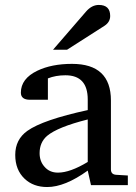

<svg xmlns="http://www.w3.org/2000/svg" viewBox="-20 -753 552 781"><path d="M428.2 -688Q428.2 -663.1 404.8 -647.9L252.9 -550.8H195.8L330.1 -706.1Q353.5 -732.9 381.8 -732.9Q428.2 -732.9 428.2 -688ZM500 0H350.1L336.9 -59.1Q244.1 7.8 171.9 7.8Q115.7 7.8 80.1 -25.9Q42 -62 42 -123Q42 -185.5 91.3 -220.7Q154.3 -265.6 336.9 -305.2V-348.1Q336.9 -446.8 246.1 -446.8Q206.5 -446.8 174.8 -434.1V-347.2H102.1Q64.9 -347.2 64.9 -376Q64.9 -433.1 131.8 -465.3Q189.9 -493.2 272.9 -493.2Q431.2 -493.2 431.2 -344.2V-64Q431.2 -43.5 452.1 -42L500 -39.1ZM336.9 -94.2V-267.1Q214.4 -236.3 171.4 -200.2Q141.1 -173.8 141.1 -129.9Q141.1 -97.2 160.6 -75.2Q181.2 -50.8 215.8 -50.8Q265.1 -50.8 336.9 -94.2Z"/></svg>

Font: Ezra SIL SR
Style: Regular
Weight: 400
Designer: Development by SIL's NRSI team. OpenType tables by Ralph Hancock ( hancock@dircon.co.uk ).
Foundry: Development by SIL's NRSI team.
Version: Version 2.51; 2007